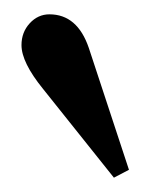

<svg xmlns="http://www.w3.org/2000/svg" viewBox="-20 -879 210 268"><path d="M160 -642 139 -631 40 -755Q10 -792 10 -816Q10 -834 21.5 -846.5Q33 -859 49 -859Q88 -859 104 -812Z"/></svg>

Font: Libre Caslon Text
Style: Regular
Weight: 400
Designer: Pablo Impallari, Rodrigo Fuenzalida
Foundry: Pablo Impallari, Rodrigo Fuenzalida
Version: Version 1.002